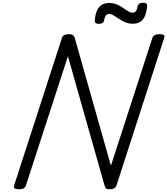

<svg xmlns="http://www.w3.org/2000/svg" viewBox="-20 -1382 1233 1416"><path d="M119 14Q75 14 84 -14L437 -1103Q442 -1117 455 -1123.5Q468 -1130 489 -1130Q507 -1130 516.5 -1123.5Q526 -1117 531 -1103L798 -160L1104 -1103Q1109 -1117 1122 -1123.5Q1135 -1130 1156 -1130Q1202 -1130 1191 -1103L839 -14Q835 0 821.5 7Q808 14 788 14Q772 14 764 9Q756 4 751 -14L481 -967L171 -14Q167 0 154 7Q141 14 119 14ZM709 -1206Q677 -1206 679 -1234Q685 -1300 711.5 -1330Q738 -1360 785 -1360Q816 -1360 841 -1349.5Q866 -1339 886.5 -1324.5Q907 -1310 925 -1299Q943 -1288 961 -1288Q972 -1288 981.5 -1299.5Q991 -1311 995 -1335Q1000 -1362 1037 -1362Q1053 -1362 1059.5 -1355.5Q1066 -1349 1065 -1335Q1059 -1269 1033.5 -1238Q1008 -1207 960 -1207Q929 -1207 903.5 -1218Q878 -1229 857.5 -1243Q837 -1257 818.5 -1268Q800 -1279 783 -1279Q769 -1279 760 -1266.5Q751 -1254 747 -1230Q745 -1218 735.5 -1212Q726 -1206 709 -1206Z"/></svg>

Font: Playwrite CU
Style: Regular
Weight: 400
Designer: Veronika Burian, José Scaglione
Foundry: TypeTogether
Version: Version 1.002